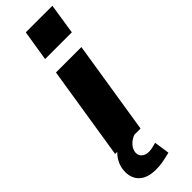

<svg xmlns="http://www.w3.org/2000/svg" viewBox="-326 -745 950 950"><g transform="rotate(-45 148.5 -270.0)"><path d="M13 0 91 -492H269L191 0ZM100 -577 126 -738H312L287 -577ZM102 198Q45 198 15 171.5Q-15 145 -15 99Q-15 49 19 9.5Q53 -30 105 -48L148 0Q127 8 114 20Q101 32 95 44.5Q89 57 89 70Q89 88 103 99.5Q117 111 138 111Q152 111 164.5 108Q177 105 192 101L204 182Q172 190 150 194Q128 198 102 198Z"/></g></svg>

Font: Nunito Sans 12pt Black
Style: Italic
Weight: 900
Italic angle: -9°
Designer: Vernon Adams
Foundry: Vernon Adams
Version: Version 3.101;gftools[0.9.27]